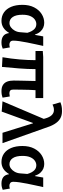

<svg xmlns="http://www.w3.org/2000/svg" viewBox="856 -1707 865 2617"><g transform="rotate(90 1288.5 -398.5)"><path d="M264 14Q199 14 150 -19.5Q101 -53 73.5 -117Q46 -181 46 -272Q46 -365 80.5 -431.5Q115 -498 171 -533.5Q227 -569 291 -569Q324 -569 354.5 -556.5Q385 -544 410.5 -516Q436 -488 452 -442H456L476 -555H606Q595 -504 582.5 -447.5Q570 -391 559 -335Q548 -279 541 -230.5Q534 -182 534 -148Q534 -119 549.5 -106.5Q565 -94 589 -94Q597 -94 607 -95.5Q617 -97 626 -101L643 -3Q629 3 608 8.5Q587 14 558 14Q504 14 471.5 -10Q439 -34 431 -88H427Q367 14 264 14ZM294 -95Q325 -95 352 -114.5Q379 -134 397.5 -167Q416 -200 419 -239L427 -339Q417 -374 404 -397Q391 -420 376 -434.5Q361 -449 343.5 -455Q326 -461 308 -461Q276 -461 246.5 -440.5Q217 -420 199 -378.5Q181 -337 181 -273Q181 -185 211.5 -140Q242 -95 294 -95Z M1222 14Q1170 14 1138 -6.5Q1106 -27 1092 -64Q1078 -101 1078 -152Q1078 -169 1078.5 -202Q1079 -235 1080 -278Q1081 -321 1082 -366Q1083 -411 1084 -450H922Q922 -343 912.5 -224Q903 -105 892 7L760 0Q780 -115 790 -232Q800 -349 800 -450H675V-549L757 -555H1317V-450H1209Q1206 -409 1204.5 -362Q1203 -315 1202.5 -271Q1202 -227 1201.5 -194Q1201 -161 1201 -146Q1201 -117 1214 -105.5Q1227 -94 1252 -94Q1265 -94 1295 -99L1311 -1Q1296 5 1273.5 9.5Q1251 14 1222 14Z M1501 11 1361 0 1600 -562 1595 -581Q1579 -640 1550 -670.5Q1521 -701 1480 -701Q1456 -701 1439 -695.5Q1422 -690 1405 -682L1374 -789Q1398 -799 1424.5 -805Q1451 -811 1495 -811Q1555 -811 1597.5 -785.5Q1640 -760 1671.5 -707.5Q1703 -655 1727 -575L1931 0H1790L1661 -415H1656Z M2188 14Q2123 14 2074 -19.5Q2025 -53 1997.5 -117Q1970 -181 1970 -272Q1970 -365 2004.5 -431.5Q2039 -498 2095 -533.5Q2151 -569 2215 -569Q2248 -569 2278.5 -556.5Q2309 -544 2334.5 -516Q2360 -488 2376 -442H2380L2400 -555H2530Q2519 -504 2506.5 -447.5Q2494 -391 2483 -335Q2472 -279 2465 -230.5Q2458 -182 2458 -148Q2458 -119 2473.5 -106.5Q2489 -94 2513 -94Q2521 -94 2531 -95.5Q2541 -97 2550 -101L2567 -3Q2553 3 2532 8.5Q2511 14 2482 14Q2428 14 2395.5 -10Q2363 -34 2355 -88H2351Q2291 14 2188 14ZM2218 -95Q2249 -95 2276 -114.5Q2303 -134 2321.5 -167Q2340 -200 2343 -239L2351 -339Q2341 -374 2328 -397Q2315 -420 2300 -434.5Q2285 -449 2267.5 -455Q2250 -461 2232 -461Q2200 -461 2170.5 -440.5Q2141 -420 2123 -378.5Q2105 -337 2105 -273Q2105 -185 2135.5 -140Q2166 -95 2218 -95Z"/></g></svg>

Font: Noto Sans SC SemiBold
Style: Regular
Weight: 600
Designer: Ryoko NISHIZUKA 西塚涼子 (kana, bopomofo & ideographs); Paul D. Hunt (Latin, Greek & Cyrillic); Sandoll Communications 산돌커뮤니
Foundry: Adobe
Version: Version 2.004-H2;hotconv 1.0.118;makeotfexe 2.5.65603